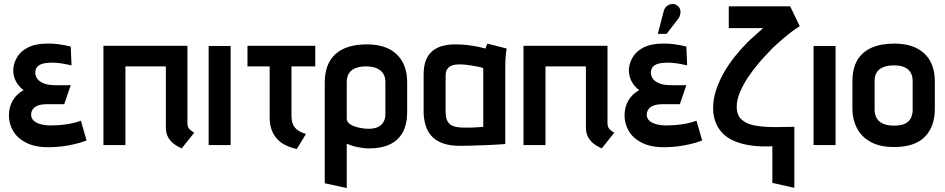

<svg xmlns="http://www.w3.org/2000/svg" viewBox="-20 -732 4770 969"><path d="M341 -402 337 -497Q305 -505 274.5 -509Q244 -513 214 -512Q159 -511 124 -494Q89 -477 71 -450.5Q53 -424 48 -393Q45 -372 50 -350Q55 -328 68 -309Q81 -290 99 -277Q64 -258 44.5 -225Q25 -192 25 -149Q25 -108 46 -71.5Q67 -35 111.5 -12Q156 11 224 11Q259 11 291.5 7Q324 3 356 -4.5Q388 -12 417 -23L388 -123Q373 -117 355 -112.5Q337 -108 317 -105Q297 -102 276.5 -100.5Q256 -99 237 -99Q208 -99 185.5 -105Q163 -111 150 -123Q137 -135 137 -154Q137 -166 142.5 -176Q148 -186 157.5 -192.5Q167 -199 181.5 -202.5Q196 -206 213 -206H304L337 -302H263Q223 -302 200 -311.5Q177 -321 167.5 -335.5Q158 -350 158 -364Q158 -381 166 -392Q174 -403 189 -408.5Q204 -414 222 -415Q245 -417 265.5 -415Q286 -413 305.5 -409.5Q325 -406 341 -402Z M926 -109V-501H502V0H613V-397H817V-89Q817 -58 829.5 -37.5Q842 -17 858 -5.5Q874 6 886 11.5Q898 17 897 17L960 -62Q946 -70 936 -80.5Q926 -91 926 -109Z M1033 0H1144V-500H1033Z M1451 -148V-397H1571V-501H1229V-397H1341V-137Q1341 -108 1349 -82.5Q1357 -57 1373.5 -36.5Q1390 -16 1416 -2Q1442 12 1478 20L1524 -56Q1498 -64 1482 -75.5Q1466 -87 1458.5 -105Q1451 -123 1451 -148Z M2035 -168V-315Q2035 -407 1982.5 -457.5Q1930 -508 1832 -508Q1727 -508 1673 -459Q1619 -410 1619 -315V193L1730 217V-7Q1741 -2 1754.5 2.5Q1768 7 1782.5 10Q1797 13 1812 15Q1827 17 1842 17Q1905 17 1948 -3.5Q1991 -24 2013 -65Q2035 -106 2035 -168ZM1925 -318V-156Q1925 -133 1915.5 -116.5Q1906 -100 1887.5 -91Q1869 -82 1840 -82Q1825 -82 1806 -85Q1787 -88 1769.5 -94Q1752 -100 1741 -110Q1730 -120 1730 -133V-318Q1730 -345 1741.5 -362.5Q1753 -380 1775 -388.5Q1797 -397 1827 -397Q1859 -397 1881 -387.5Q1903 -378 1914 -360.5Q1925 -343 1925 -318Z M2537 -487 2440 -512Q2436 -504 2433 -495.5Q2430 -487 2430 -487Q2421 -490 2398 -495Q2375 -500 2344 -504Q2313 -508 2278 -508Q2244 -508 2214.5 -500.5Q2185 -493 2163 -475Q2141 -457 2129.5 -428Q2118 -399 2118 -355V-170Q2118 -134 2127 -102.5Q2136 -71 2156.5 -47Q2177 -23 2213 -9.5Q2249 4 2302 4Q2328 4 2358.5 3Q2389 2 2419.5 1Q2450 0 2475 -1.5Q2500 -3 2515.5 -4Q2531 -5 2530 -5V-390Q2530 -407 2531 -431.5Q2532 -456 2537 -487ZM2229 -169V-350Q2229 -370 2236.5 -382Q2244 -394 2256 -399.5Q2268 -405 2281 -406Q2294 -407 2305 -407Q2314 -407 2329.5 -405.5Q2345 -404 2362 -401Q2379 -398 2394.5 -395Q2410 -392 2419 -388V-92Q2407 -91 2395 -90Q2383 -89 2370 -88.5Q2357 -88 2344.5 -88Q2332 -88 2323 -88Q2292 -88 2271 -94.5Q2250 -101 2239.5 -118.5Q2229 -136 2229 -169Z M3046 -109V-501H2622V0H2733V-397H2937V-89Q2937 -58 2949.5 -37.5Q2962 -17 2978 -5.5Q2994 6 3006 11.5Q3018 17 3017 17L3080 -62Q3066 -70 3056 -80.5Q3046 -91 3046 -109Z M3448 -402 3444 -497Q3412 -505 3381.5 -509Q3351 -513 3321 -512Q3266 -511 3231 -494Q3196 -477 3178 -450.5Q3160 -424 3155 -393Q3152 -372 3157 -350Q3162 -328 3175 -309Q3188 -290 3206 -277Q3171 -258 3151.5 -225Q3132 -192 3132 -149Q3132 -108 3153 -71.5Q3174 -35 3218.5 -12Q3263 11 3331 11Q3366 11 3398.5 7Q3431 3 3463 -4.5Q3495 -12 3524 -23L3495 -123Q3480 -117 3462 -112.5Q3444 -108 3424 -105Q3404 -102 3383.5 -100.5Q3363 -99 3344 -99Q3315 -99 3292.5 -105Q3270 -111 3257 -123Q3244 -135 3244 -154Q3244 -166 3249.5 -176Q3255 -186 3264.5 -192.5Q3274 -199 3288.5 -202.5Q3303 -206 3320 -206H3411L3444 -302H3370Q3330 -302 3307 -311.5Q3284 -321 3274.5 -335.5Q3265 -350 3265 -364Q3265 -381 3273 -392Q3281 -403 3296 -408.5Q3311 -414 3329 -415Q3352 -417 3372.5 -415Q3393 -413 3412.5 -409.5Q3432 -406 3448 -402ZM3402 -636Q3411 -648 3413.5 -661.5Q3416 -675 3411.5 -687Q3407 -699 3395 -706Q3382 -714 3368 -711.5Q3354 -709 3344 -700Q3334 -691 3330 -677L3300 -561H3344Z M4016 -600 3968 -700H3658V-590H3831Q3808 -569 3794 -556.5Q3780 -544 3771 -536Q3762 -528 3754 -520Q3721 -487 3690 -448.5Q3659 -410 3634 -366.5Q3609 -323 3594 -277.5Q3579 -232 3579 -186Q3579 -144 3594 -109Q3609 -74 3637 -50Q3663 -28 3700.5 -14.5Q3738 -1 3784 4Q3830 9 3878 6V191L3989 216V-92Q3959 -92 3923.5 -91Q3888 -90 3852 -91.5Q3816 -93 3785 -99.5Q3754 -106 3734 -120Q3712 -134 3705 -153.5Q3698 -173 3698 -192Q3698 -227 3714 -265.5Q3730 -304 3755 -341.5Q3780 -379 3808.5 -412.5Q3837 -446 3862 -471Q3879 -490 3898.5 -507.5Q3918 -525 3937.5 -541.5Q3957 -558 3977 -573Q3997 -588 4016 -600Z M4086 0H4197V-500H4086Z M4698 -183V-320Q4698 -413 4644.5 -462.5Q4591 -512 4493 -512Q4425 -512 4377.5 -490.5Q4330 -469 4306 -427Q4282 -385 4282 -320V-183Q4282 -130 4304 -86.5Q4326 -43 4372.5 -16.5Q4419 10 4493 10Q4597 10 4647.5 -41.5Q4698 -93 4698 -183ZM4586 -324V-177Q4586 -155 4577.5 -137Q4569 -119 4548.5 -108.5Q4528 -98 4493 -98Q4456 -98 4434 -109Q4412 -120 4403 -138.5Q4394 -157 4394 -177V-324Q4394 -350 4405 -367Q4416 -384 4437.5 -393Q4459 -402 4493 -402Q4525 -402 4545.5 -392.5Q4566 -383 4576 -365.5Q4586 -348 4586 -324Z"/></svg>

Font: Advent Pro Expanded
Style: Bold
Weight: 700
Width: 7
Designer: VivaRado, Andreas Kalpakidis
Foundry: VivaRado, Andreas Kalpakidis
Version: Version 3.000